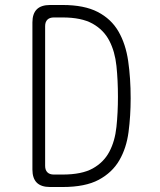

<svg xmlns="http://www.w3.org/2000/svg" viewBox="-20 -750 640 770"><path d="M181 0Q145 0 127.5 -17.5Q110 -35 110 -70V-660Q110 -695 127.5 -712.5Q145 -730 181 -730H231Q318 -730 372 -702Q426 -674 455 -624Q484 -574 494 -505.5Q504 -437 504 -356Q504 -285 495.5 -220.5Q487 -156 458.5 -107Q430 -58 376 -29Q322 0 231 0ZM161 -85Q161 -68 170 -59Q179 -50 196 -50H231Q308 -50 352 -74.5Q396 -99 418.5 -141.5Q441 -184 447 -241Q453 -298 453 -362Q453 -428 447 -485.5Q441 -543 418.5 -586.5Q396 -630 351.5 -655Q307 -680 231 -680H196Q179 -680 170 -671Q161 -662 161 -645Z"/></svg>

Font: Maple Mono NL Thin
Style: Regular
Weight: 250
Monospace: yes
Designer: subframe7536
Version: Version 7.000